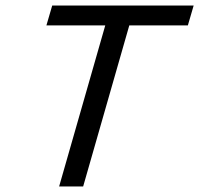

<svg xmlns="http://www.w3.org/2000/svg" viewBox="-20 -675 721 695"><path d="M361 -583H148L169 -655H681L660 -583H448L281 0H194Z"/></svg>

Font: Intel One Mono
Style: Italic
Weight: 400
Italic angle: -16°
Monospace: yes
Designer: Fred Shallcrass
Foundry: Frere-Jones Type LLC
Version: Version 1.400;hotconv 1.1.0;makeotfexe 2.6.0;FJTRelease1.4